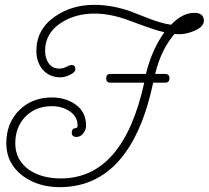

<svg xmlns="http://www.w3.org/2000/svg" viewBox="-20 -741 861 792"><path d="M226 31Q139 31 76 -14Q6 -65 6 -150Q6 -233 59 -286Q112 -339 194 -339Q250 -339 290 -311Q335 -280 335 -224Q335 -206 325 -193Q313 -176 295 -176Q276 -176 276 -195Q276 -211 293 -213Q300 -213 300 -223Q300 -261 266 -283Q235 -303 194 -303Q127 -303 85 -260Q43 -217 43 -150Q43 -80 102 -39Q154 -5 231 -5Q488 -5 575 -400H435Q418 -400 418 -418Q418 -436 435 -436H582Q606 -535 658 -608Q623 -615 522 -653Q440 -685 370 -685Q291 -685 232 -647Q166 -604 166 -531Q166 -500 181.5 -479Q197 -458 225 -458Q239 -458 254 -465.5Q269 -473 275 -473Q291 -473 291 -456Q291 -443 268 -432Q247 -422 230 -422Q184 -422 157 -453Q130 -484 130 -531Q130 -620 207 -673Q276 -721 368 -721Q443 -721 519 -694L601 -662Q626 -653 647 -647Q668 -641 686 -639Q732 -688 782 -688Q821 -688 821 -655Q821 -631 782 -614Q749 -600 722 -600Q720 -600 714.5 -600Q709 -600 700 -601Q644 -536 620 -436H661Q679 -436 679 -418Q679 -400 661 -400H612Q520 31 226 31Z"/></svg>

Font: Send Flowers
Style: Regular
Weight: 400
Designer: Robert E. Leuschke
Foundry: Robert E. Leuschke
Version: Version 1.010; ttfautohint (v1.8.4.7-5d5b)